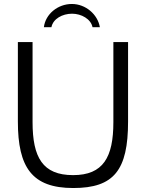

<svg xmlns="http://www.w3.org/2000/svg" viewBox="-20 -934 735 967"><path d="M70 -322C70 -91 141 13 349 13C554 13 625 -77 625 -322V-722H551V-319C551 -142 500 -52 348 -52C195 -52 144 -141 144 -319V-722H70ZM483 -797C472 -862 411 -914 342 -914C271 -914 209 -863 201 -797H239C247 -839 294 -865 343 -865C390 -865 438 -838 446 -797Z"/></svg>

Font: Perun Light
Style: Regular
Weight: 300
Foundry: Copyright (c) Stefan Peev, Context Ltd, 2016
Version: Version 1.089